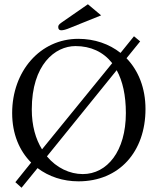

<svg xmlns="http://www.w3.org/2000/svg" viewBox="-20 -840 738 900"><path d="M81 40 156 -52C209 -12 275 10 348 10C539 10 662 -129 662 -329C662 -427 629 -509 573 -567L637 -646L608 -670L545 -592C492 -634 423 -658 347 -658C168 -658 37 -506 37 -310C37 -212 71 -133 126 -78L52 14ZM334 -624C405 -624 464 -597 506 -544L177 -140C147 -188 129 -251 129 -327C129 -537 238 -624 334 -624ZM392 -820 268 -734C255 -725 253 -720 253 -713C253 -703 258 -698 267 -698C276 -698 289 -701 310 -710L454 -768ZM527 -511C555 -460 570 -393 570 -310C570 -131 482 -24 368 -24C307 -24 245 -53 200 -107Z"/></svg>

Font: Linux Libertine O C
Style: Regular
Weight: 400
Designer: Philipp H. Poll
Foundry: Philipp H. Poll
Version: Version 4.0.3